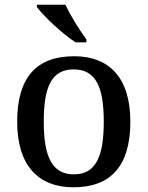

<svg xmlns="http://www.w3.org/2000/svg" viewBox="-20 -786 627 816"><path d="M301 -606H347V-619C318 -657 279 -721 258 -766H137V-756C162 -721 245 -642 301 -606ZM292 10C451 10 534 -81 534 -269C534 -457 443 -547 295 -547C135 -547 53 -457 53 -269C53 -81 144 10 292 10ZM294 -45C200 -45 166 -122 166 -269C166 -417 199 -491 293 -491C387 -491 421 -417 421 -269C421 -122 388 -45 294 -45Z"/></svg>

Font: Noto Serif Yezidi Medium
Style: Regular
Weight: 500
Designer: Dalton Maag Ltd
Foundry: Dalton Maag Ltd
Version: Version 1.001